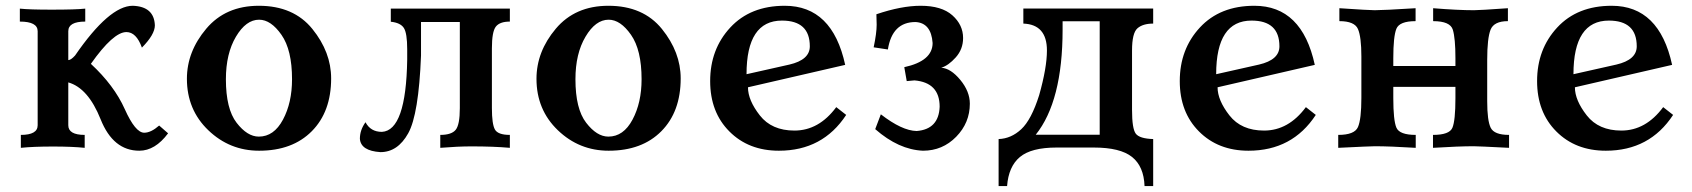

<svg xmlns="http://www.w3.org/2000/svg" viewBox="-20 -502 5746 652"><path d="M453.1 9.8Q364.3 9.8 321.8 -96.7Q279.3 -203.1 211.9 -222.2V-76.7Q211.9 -43.9 267.6 -43.9V0Q224.6 -4.4 160.6 -4.4Q92.8 -4.4 50.8 0V-43.9Q107.9 -43.9 107.9 -76.7V-396Q107.9 -428.7 47.4 -428.7V-472.7Q79.6 -469.2 155.3 -469.2Q237.3 -469.2 269.5 -472.7V-428.7Q211.9 -428.7 211.9 -396V-297.9Q220.7 -297.9 234.9 -313.5Q351.1 -482.4 430.7 -482.4Q503.4 -480 505.9 -416Q505.9 -384.8 461.9 -340.3Q442.9 -393.1 409.2 -393.1Q364.7 -393.1 288.6 -285.2Q367.7 -211.9 403.6 -131.6Q439.5 -51.3 469.7 -51.3Q492.7 -51.3 520.5 -75.7L550.8 -49.3Q506.8 9.8 453.1 9.8Z M859.9 9.8Q759.8 9.8 687.3 -59.8Q614.7 -129.4 614.7 -234.4Q614.7 -326.7 680.4 -404.5Q746.1 -482.4 858.9 -482.4Q977.1 -482.4 1040.8 -403.6Q1104.5 -324.7 1104.5 -235.8Q1104.5 -122.6 1038.8 -56.4Q973.1 9.8 859.9 9.8ZM858.9 -38.1Q910.2 -38.1 940.9 -95.7Q971.7 -153.3 971.7 -232.9Q971.7 -332.5 935.8 -383.8Q899.9 -435.1 859.9 -435.1Q815.4 -435.1 781.2 -377.4Q747.1 -319.8 747.1 -232.9Q747.1 -132.3 783.4 -85.2Q819.8 -38.1 858.9 -38.1Z M1272 14.6Q1205.1 10.3 1202.1 -30.8Q1202.1 -60.5 1221.2 -86.9Q1238.3 -54.2 1276.9 -54.2Q1358.9 -58.6 1362.8 -299.3V-334.5Q1362.8 -389.6 1351.3 -407.2Q1339.8 -424.8 1307.1 -428.2V-472.7H1711.4V-428.7Q1677.2 -428.7 1663.8 -411.6Q1650.4 -394.5 1650.4 -337.9V-134.8Q1650.4 -80.6 1660.6 -62.3Q1670.9 -43.9 1711.4 -43.9V0Q1656.2 -4.9 1581.1 -4.9Q1534.7 -4.9 1475.1 0V-43.9Q1513.2 -43.9 1527.3 -61Q1541.5 -78.1 1541.5 -134.8V-427.2H1409.7V-313.5Q1401.9 -113.3 1366.2 -49.3Q1330.6 14.6 1272 14.6Z M2046.9 9.8Q1946.8 9.8 1874.3 -59.8Q1801.8 -129.4 1801.8 -234.4Q1801.8 -326.7 1867.4 -404.5Q1933.1 -482.4 2045.9 -482.4Q2164.1 -482.4 2227.8 -403.6Q2291.5 -324.7 2291.5 -235.8Q2291.5 -122.6 2225.8 -56.4Q2160.2 9.8 2046.9 9.8ZM2045.9 -38.1Q2097.2 -38.1 2127.9 -95.7Q2158.7 -153.3 2158.7 -232.9Q2158.7 -332.5 2122.8 -383.8Q2086.9 -435.1 2046.9 -435.1Q2002.4 -435.1 1968.3 -377.4Q1934.1 -319.8 1934.1 -232.9Q1934.1 -132.3 1970.5 -85.2Q2006.8 -38.1 2045.9 -38.1Z M2625 9.8Q2522 9.8 2456.8 -55.7Q2391.6 -121.1 2391.6 -226.6Q2391.6 -335 2460 -408.7Q2528.3 -482.4 2645 -482.4Q2806.6 -482.4 2850.1 -281.7L2520 -205.6Q2520 -161.6 2560.3 -110.1Q2600.6 -58.6 2677.7 -58.6Q2760.7 -58.6 2819.8 -138.2L2853.5 -111.8Q2773.9 9.8 2625 9.8ZM2515.1 -250 2660.6 -282.7Q2730 -298.8 2730 -344.7Q2730 -432.1 2635.3 -432.1Q2515.1 -432.1 2515.1 -250Z M3114.3 9.8Q3031.7 6.3 2952.1 -63.5L2971.2 -113.8Q3043 -58.1 3092.8 -57.1Q3168 -63 3170.9 -139.6Q3170.9 -221.7 3085.4 -229L3059.1 -226.6L3050.8 -273.9Q3147 -294.9 3147 -356Q3142.1 -424.3 3088.9 -427.2Q3009.8 -427.2 2995.1 -334L2946.8 -341.3Q2957 -389.6 2957 -418L2956.1 -453.6Q3041 -482.4 3106.4 -482.4Q3177.7 -482.4 3214.1 -450Q3250.5 -417.5 3250.5 -373Q3250.5 -335 3225.6 -307.1Q3200.7 -279.3 3176.3 -272Q3208.5 -270 3241 -230.7Q3273.4 -191.4 3273.4 -149.9Q3273.4 -85 3227.1 -37.6Q3180.7 9.8 3114.3 9.8Z M3896 129.9H3866.7Q3864.3 63 3824.2 31Q3784.2 -1 3694.3 -1H3567.9Q3481.9 -1 3443.4 31.2Q3404.8 63.5 3399.9 129.9H3371.1V-29.8Q3413.6 -31.2 3448 -63.2Q3482.4 -95.2 3508.8 -178.7Q3535.2 -272 3535.2 -330.6Q3535.2 -418.9 3455.1 -421.9V-473.1H3896V-421.9Q3860.8 -421.9 3842.5 -405.8Q3824.2 -389.6 3824.2 -330.6V-128.9Q3824.2 -64.9 3836.9 -48.1Q3849.6 -31.2 3896 -29.8ZM3714.4 -44.4V-429.7H3588.4V-401.4Q3588.4 -158.2 3497.1 -44.4Z M4219.7 9.8Q4116.7 9.8 4051.5 -55.7Q3986.3 -121.1 3986.3 -226.6Q3986.3 -335 4054.7 -408.7Q4123 -482.4 4239.7 -482.4Q4401.4 -482.4 4444.8 -281.7L4114.7 -205.6Q4114.7 -161.6 4155 -110.1Q4195.3 -58.6 4272.5 -58.6Q4355.5 -58.6 4414.6 -138.2L4448.2 -111.8Q4368.7 9.8 4219.7 9.8ZM4109.9 -250 4255.4 -282.7Q4324.7 -298.8 4324.7 -344.7Q4324.7 -432.1 4230 -432.1Q4109.9 -432.1 4109.9 -250Z M5104.5 0Q4999 -5.4 4984.4 -5.4Q4934.1 -5.4 4846.2 0V-43.9Q4901.9 -43.9 4912.1 -68.1Q4922.4 -92.3 4922.4 -168.9V-207H4711.4V-168.9Q4711.4 -93.3 4721.9 -68.6Q4732.4 -43.9 4787.6 -43.9V0Q4698.7 -5.4 4649.4 -5.4Q4634.3 -5.4 4524.4 0V-43.9Q4579.6 -43.9 4591.3 -70.3Q4603 -96.7 4603 -169.9V-310.1Q4603 -377 4591.3 -403.6Q4579.6 -430.2 4528.3 -430.2V-474.1Q4628.9 -467.3 4648.4 -467.3Q4677.7 -467.3 4787.1 -474.1V-430.2Q4732.4 -430.2 4721.9 -404.3Q4711.4 -378.4 4711.4 -304.7V-277.8H4922.4V-304.7Q4922.4 -371.6 4913.6 -400.9Q4904.8 -430.2 4846.7 -430.2V-474.1Q4930.7 -467.3 4985.4 -467.3Q5004.9 -467.3 5100.6 -474.1V-430.2Q5053.2 -430.2 5041.7 -401.1Q5030.3 -372.1 5030.3 -298.3V-158.2Q5030.3 -92.3 5042.2 -68.1Q5054.2 -43.9 5104.5 -43.9Z M5433.1 9.8Q5330.1 9.8 5264.9 -55.7Q5199.7 -121.1 5199.7 -226.6Q5199.7 -335 5268.1 -408.7Q5336.4 -482.4 5453.1 -482.4Q5614.7 -482.4 5658.2 -281.7L5328.1 -205.6Q5328.1 -161.6 5368.4 -110.1Q5408.7 -58.6 5485.8 -58.6Q5568.8 -58.6 5627.9 -138.2L5661.6 -111.8Q5582 9.8 5433.1 9.8ZM5323.2 -250 5468.8 -282.7Q5538.1 -298.8 5538.1 -344.7Q5538.1 -432.1 5443.4 -432.1Q5323.2 -432.1 5323.2 -250Z"/></svg>

Font: Kelvinch
Style: Bold
Weight: 700
Designer: Paul James Miller
Foundry: High-Logic / Made with FontCreator
Version: Version 3.501;March 28, 2021;FontCreator 13.0.0.2683 64-bit